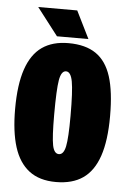

<svg xmlns="http://www.w3.org/2000/svg" viewBox="-51 -710 506 760"><g transform="rotate(5 202.5 -330.0)"><path d="M14 -262Q14 -359 35 -420.5Q56 -482 97.5 -511Q139 -540 202 -540Q270 -540 311.5 -511.5Q353 -483 372 -423.5Q391 -364 391 -266Q391 -169 370 -107.5Q349 -46 307 -17Q265 12 200 12Q134 12 93 -19.5Q52 -51 33 -111.5Q14 -172 14 -262ZM235 -254Q235 -352 228 -390Q221 -428 202 -428Q183 -428 176.5 -390.5Q170 -353 170 -252Q170 -164 176.5 -131.5Q183 -99 202 -99Q221 -99 228 -132.5Q235 -166 235 -254ZM279 -563 225 -672H70L154 -563Z"/></g></svg>

Font: Bricolage Grotesque 96pt Condensed ExBd
Style: Regular
Weight: 800
Width: 3
Designer: Mathieu Triay
Foundry: Atelier Triay
Version: Version 1.001;Glyphs 3.2 (3207)